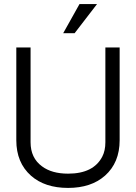

<svg xmlns="http://www.w3.org/2000/svg" viewBox="-20 -913 667 942"><path d="M567 -225Q567 -115 495 -51Q427 9 314 9Q200 9 132 -51Q60 -115 60 -225V-680H130V-215Q130 -138 186 -97Q234 -61 314 -61Q439 -61 482 -145Q497 -174 497 -215V-680H567ZM456 -893 346 -750H290L370 -893Z"/></svg>

Font: Puffins on Iceburgs
Style: Regular
Weight: 400
Version: Version 1.0